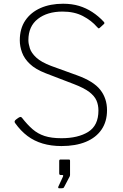

<svg xmlns="http://www.w3.org/2000/svg" viewBox="-20 -772 658 1028"><path d="M500 -627Q470 -662 424 -686Q378 -710 315 -710Q233 -710 182.5 -670.5Q132 -631 132 -557Q132 -538 140 -513Q148 -488 174.5 -463.5Q201 -439 254 -419L392 -369Q481 -337 517 -291Q553 -245 553 -182Q553 -121 523.5 -78Q494 -35 439.5 -12.5Q385 10 309 10Q254 10 208.5 -3.5Q163 -17 127 -44Q91 -71 61 -113Q57 -118 58.5 -123Q60 -128 67 -133L78 -141Q86 -146 90 -146Q94 -146 98 -141Q126 -105 154 -80.5Q182 -56 218.5 -44Q255 -32 309 -32Q398 -32 452.5 -66Q507 -100 507 -180Q507 -210 496.5 -234Q486 -258 458 -279.5Q430 -301 375 -322L224 -380Q170 -401 140 -429.5Q110 -458 98 -491Q86 -524 86 -556Q86 -619 115.5 -662.5Q145 -706 197 -729Q249 -752 318 -752Q365 -752 403 -740.5Q441 -729 474 -707.5Q507 -686 535 -656Q538 -653 539 -649.5Q540 -646 535 -642L513 -622Q509 -619 507 -620.5Q505 -622 500 -627ZM296 236Q293 236 292 233.5Q291 231 292 228L317 174Q319 169 318 167Q317 165 313 165H305Q297 165 297 156V90Q297 82 304 82H349Q355 82 355 89V165Q355 166 354.5 168Q354 170 354 171L323 230Q321 234 318 235Q315 236 309 236Z"/></svg>

Font: Libre Franklin Thin
Style: Regular
Weight: 100
Designer: Pablo Impallari, Rodrigo Fuenzalida, Nhung Nguyen
Foundry: Impallari Type
Version: Version 3.000